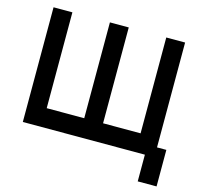

<svg xmlns="http://www.w3.org/2000/svg" viewBox="-120 -835 1204 1132"><g transform="rotate(15 482.5 -268.5)"><path d="M70 -700V0H815V163H930V-60H873V-700H758V-115H529V-700H414V-115H185V-700Z"/></g></svg>

Font: Unageo
Style: SemiBold
Weight: 600
Designer: Richard Sepsi
Foundry: Richard Sepsi
Version: Version 2.000